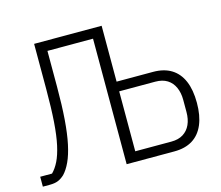

<svg xmlns="http://www.w3.org/2000/svg" viewBox="-99 -827 1100 956"><g transform="rotate(-15 450.5 -349.0)"><path d="M9 0V-51H70Q90 -71 105 -101.5Q120 -132 130.5 -179.5Q141 -227 146 -297Q151 -367 151 -466V-698H499V-410H687Q743 -410 781 -386.5Q819 -363 838.5 -317.5Q858 -272 858 -205Q858 -139 838.5 -93Q819 -47 781 -23.5Q743 0 687 0H441V-647H206V-463Q206 -367 200.5 -294.5Q195 -222 184 -170.5Q173 -119 157 -84.5Q141 -50 121 -29Q105 -14 88 -7Q71 0 45 0ZM499 -51H685Q722 -51 746.5 -66.5Q771 -82 783.5 -109.5Q796 -137 796 -174V-237Q796 -273 783.5 -301Q771 -329 746.5 -344.5Q722 -360 685 -360H499Z"/></g></svg>

Font: IBM Plex Sans Condensed Light
Style: Regular
Weight: 300
Width: 3
Designer: Mike Abbink, Paul van der Laan, Pieter van Rosmalen
Foundry: Bold Monday
Version: Version 3.201